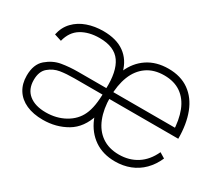

<svg xmlns="http://www.w3.org/2000/svg" viewBox="-106 -781 1159 1021"><g transform="rotate(30 473.0 -270.0)"><path d="M440 -271Q440 -356 467.5 -420Q495 -484 548.2 -519.5Q601.5 -555 676 -555Q751.5 -555 803 -518.2Q854.5 -481.5 880.2 -414.8Q906 -348 906 -258H863V-272Q861 -347 839.8 -401Q818.5 -455 777 -484Q735.5 -513 674 -513Q611.5 -513 568.2 -482.8Q525 -452.5 503.5 -397.8Q482 -343 482 -270Q482 -196.5 503.8 -141.8Q525.5 -87 568.5 -57Q611.5 -27 674 -27Q736 -27 784 -57.5Q832 -88 860 -149L893 -129Q872.5 -82.5 840.2 -50.2Q808 -18 765.8 -1.5Q723.5 15 674 15Q599.5 15 546.8 -21.2Q494 -57.5 467 -122Q440 -186.5 440 -271ZM416 -134Q440 -184.5 440 -278Q440 -279 440 -280L442 -260H267Q218.5 -260 181.2 -254Q144 -248 114 -222.8Q84 -197.5 84 -145Q84 -88 121.5 -57.5Q159 -27 225 -27Q290.5 -27 342 -56Q393.5 -85 416 -134ZM40 -146Q40 -216 80 -250Q120 -284 167.2 -292Q214.5 -300 267 -300H441L440 -294Q444.5 -403.5 406.2 -458.2Q368 -513 277 -513Q211 -513 165.5 -485.2Q120 -457.5 105 -397L61 -411Q71 -459 102 -491.2Q133 -523.5 178 -539.2Q223 -555 276 -555Q356.5 -555 406 -519.2Q455.5 -483.5 473 -417Q478 -398.5 480 -379.5Q482 -360.5 482 -338L469 -150Q442 -61.5 377 -23.2Q312 15 231 15Q172 15 129 -4.2Q86 -23.5 63 -59.8Q40 -96 40 -146ZM465 -300H881V-258H465Z"/></g></svg>

Font: Tap Sans
Style: Regular
Weight: 400
Designer: Tap Payments
Foundry: Tap Payments
Version: Version 1.001;Glyphs 3.1.2 (3151)